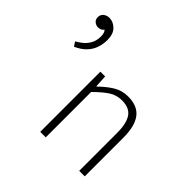

<svg xmlns="http://www.w3.org/2000/svg" viewBox="-181 -907 1083 1083"><g transform="rotate(45 360.5 -365.5)"><path d="M76 -474 59 -500Q93 -519 111 -539Q129 -559 136 -579.5Q143 -600 143 -623Q143 -639 139 -650Q135 -661 125 -669H132Q127 -658 117 -652.5Q107 -647 94 -647Q80 -647 66.5 -657Q53 -667 53 -688Q53 -707 67.5 -719Q82 -731 103 -731Q133 -731 158 -707Q183 -683 183 -635Q183 -602 173 -572Q163 -542 139.5 -517Q116 -492 76 -474ZM281 0V-480H319L323 -406H326Q363 -443 402.5 -467.5Q442 -492 491 -492Q566 -492 601 -446.5Q636 -401 636 -308V0H592V-302Q592 -379 566.5 -415.5Q541 -452 482 -452Q439 -452 404.5 -429.5Q370 -407 325 -362V0Z"/></g></svg>

Font: Source Sans 3 ExtraLight Light
Style: Regular
Weight: 300
Version: Version 3.052;hotconv 1.1.0;makeotfexe 2.6.0